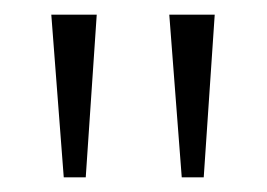

<svg xmlns="http://www.w3.org/2000/svg" viewBox="-20 -734 364 262"><path d="M67 -492 50 -714H112L97 -492ZM228 -492 211 -714H273L258 -492Z"/></svg>

Font: Noto Serif Tibetan ExtraLight
Style: Regular
Weight: 200
Designer: Monotype Design Team
Foundry: Monotype Imaging Inc.
Version: Version 2.103; ttfautohint (v1.8.4.7-5d5b)